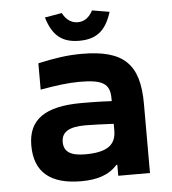

<svg xmlns="http://www.w3.org/2000/svg" viewBox="-51 -728 701 784"><g transform="rotate(-5 300.0 -336.5)"><path d="M298 -509C237 -509 187 -501 118 -486V-378C179 -389 232 -396 279 -396C375 -396 403 -377 403 -316V-306C346 -309 302 -309 280 -309C129 -309 60 -260 60 -154C60 -44 125 9 251 9C315 9 365 -6 399 -45H403V0H533V-284C533 -445 471 -509 298 -509ZM161 -670 231 -682C245 -655 266 -639 293 -639C321 -639 341 -655 355 -682L426 -670C403 -596 365 -563 293 -563C221 -563 183 -596 161 -670ZM189 -157C189 -198 220 -217 287 -217C314 -217 361 -215 403 -213V-186C403 -128 369 -99 276 -99C217 -99 189 -117 189 -157Z"/></g></svg>

Font: LT Wave Mono Bold
Style: Regular
Weight: 700
Designer: Daniel Lyons
Version: Version 2.5 (Glyphs App)